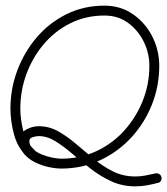

<svg xmlns="http://www.w3.org/2000/svg" viewBox="-20 -580 592 680"><path d="M103 -24Q98 -19 91 -18.5Q84 -18 78 -23Q43 -55 30 -102.5Q17 -150 17 -196Q17 -266 41.5 -331Q66 -396 110 -447.5Q154 -499 215 -529.5Q276 -560 350 -560Q407 -560 451 -529.5Q495 -499 519.5 -450.5Q544 -402 544 -347Q544 -275 518 -209.5Q492 -144 445 -93Q398 -42 334.5 -12.5Q271 17 197 17Q177 17 151.5 11.5Q126 6 102.5 -6Q79 -18 64 -36.5Q49 -55 49 -80Q49 -107 71 -120Q93 -133 117 -133Q154 -133 186 -115Q218 -97 249 -70.5Q280 -44 312 -17.5Q344 9 380 27Q416 45 459 45Q478 45 495.5 41.5Q513 38 531 34Q531 34 531 34Q531 34 531 34Q538 33 544 36.5Q550 40 552 48Q553 55 549.5 61Q546 67 538 68Q519 73 499.5 76.5Q480 80 459 80Q413 80 374 62Q335 44 301 17.5Q267 -9 236 -35.5Q205 -62 176 -80Q147 -98 117 -98Q109 -98 96.5 -94.5Q84 -91 84 -80Q84 -64 97 -52Q110 -40 129 -32.5Q148 -25 166.5 -21.5Q185 -18 197 -18Q264 -18 321 -44.5Q378 -71 420 -117.5Q462 -164 485.5 -223Q509 -282 509 -347Q509 -392 489 -432.5Q469 -473 433.5 -499Q398 -525 350 -525Q284 -525 229 -497.5Q174 -470 134.5 -423Q95 -376 73.5 -317.5Q52 -259 52 -196Q52 -157 62.5 -116.5Q73 -76 102 -49Q107 -44 107.5 -36.5Q108 -29 103 -24Z"/></svg>

Font: FRB American Cursive
Style: Italic
Weight: 400
Italic angle: -25°
Version: Version 2.0;Modular Font Editor K font №1